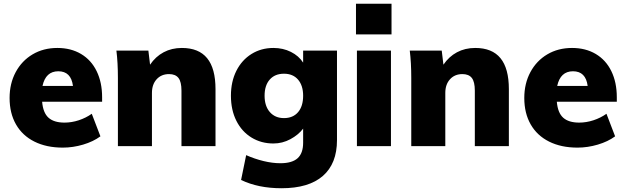

<svg xmlns="http://www.w3.org/2000/svg" viewBox="-20 -777 3330 1021"><path d="M523 -236H204Q209 -177 238 -151Q267 -125 323 -125Q361 -125 399 -137.5Q437 -150 468 -172L514 -52Q476 -24 422 -8Q368 8 314 8Q227 8 163 -24Q99 -56 65 -115.5Q31 -175 31 -256Q31 -333 63.5 -393.5Q96 -454 153.5 -488Q211 -522 285 -522Q357 -522 411 -490Q465 -458 494 -398.5Q523 -339 523 -260ZM206 -320H368Q358 -398 290 -398Q223 -398 206 -320Z M1126 -303V0H945V-295Q945 -342 929 -362.5Q913 -383 879 -383Q838 -383 813 -355.5Q788 -328 788 -283V0H607V-362Q607 -444 599 -508H769L778 -433Q807 -476 850 -499Q893 -522 947 -522Q1037 -522 1081.5 -467.5Q1126 -413 1126 -303Z M1772 -508V-32Q1772 93 1697 158.5Q1622 224 1477 224Q1353 224 1262 180L1289 48Q1334 68 1381.5 79.5Q1429 91 1471 91Q1533 91 1562.5 64.5Q1592 38 1592 -18V-93Q1567 -60 1524.5 -37Q1482 -14 1434 -14Q1369 -14 1317.5 -45.5Q1266 -77 1237 -134.5Q1208 -192 1208 -268Q1208 -343 1237 -400.5Q1266 -458 1317.5 -490Q1369 -522 1434 -522Q1485 -522 1527 -501Q1569 -480 1592 -444V-508ZM1592 -268Q1592 -322 1565 -353.5Q1538 -385 1490 -385Q1442 -385 1414.5 -354Q1387 -323 1387 -268Q1387 -213 1415 -181Q1443 -149 1490 -149Q1538 -149 1565 -180.5Q1592 -212 1592 -268Z M1878 -508H2059V0H1878ZM2062 -757V-594H1873V-757Z M2686 -303V0H2505V-295Q2505 -342 2489 -362.5Q2473 -383 2439 -383Q2398 -383 2373 -355.5Q2348 -328 2348 -283V0H2167V-362Q2167 -444 2159 -508H2329L2338 -433Q2367 -476 2410 -499Q2453 -522 2507 -522Q2597 -522 2641.5 -467.5Q2686 -413 2686 -303Z M3260 -236H2941Q2946 -177 2975 -151Q3004 -125 3060 -125Q3098 -125 3136 -137.5Q3174 -150 3205 -172L3251 -52Q3213 -24 3159 -8Q3105 8 3051 8Q2964 8 2900 -24Q2836 -56 2802 -115.5Q2768 -175 2768 -256Q2768 -333 2800.5 -393.5Q2833 -454 2890.5 -488Q2948 -522 3022 -522Q3094 -522 3148 -490Q3202 -458 3231 -398.5Q3260 -339 3260 -260ZM2943 -320H3105Q3095 -398 3027 -398Q2960 -398 2943 -320Z"/></svg>

Font: Muli Black
Style: Regular
Weight: 900
Designer: Vernon Adams
Foundry: Vernon Adams
Version: Version 2.001